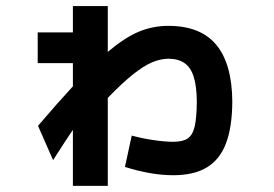

<svg xmlns="http://www.w3.org/2000/svg" viewBox="-20 -602 904 634"><path d="M392.6 -50.8 415 -154.3Q448.7 -145 486.8 -139.4Q524.9 -133.8 551.8 -133.8Q583 -133.8 599.4 -144.5Q615.7 -155.3 622.6 -183.3Q629.4 -211.4 629.9 -266.6Q629.4 -316.9 619.9 -347.7Q610.4 -378.4 590.1 -393.1Q569.8 -407.7 537.1 -408.2Q508.8 -407.7 481.2 -395.8Q453.6 -383.8 418.9 -356.2Q384.3 -328.6 335.9 -278.8V11.7H220.7V-173.3Q201.2 -145 155.3 -73.2L105.5 -186.5Q175.3 -268.1 220.7 -316.9V-393.6H104.5V-495.1H220.7V-582H335.9V-430.7Q392.1 -478 438.2 -497.3Q484.4 -516.6 536.1 -516.6Q642.1 -516.6 694.1 -454.1Q746.1 -391.6 747.1 -266.6Q746.6 -181.6 726.1 -128.2Q705.6 -74.7 662.8 -49.1Q620.1 -23.4 551.8 -23.4Q479.5 -23.4 392.6 -50.8Z"/></svg>

Font: Pretendard GOV
Style: Bold
Weight: 700
Designer: Base glyphs from Inter by Rasmus Andersson; Hangeul glyphs from Noto Sans CJK(Source Han Sans) by Jang Soo-young and Kan
Foundry: Kil Hyung-jin
Version: Version 1.309